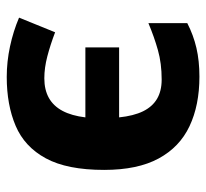

<svg xmlns="http://www.w3.org/2000/svg" viewBox="-41 -555 606 564"><g transform="rotate(-90 262.0 -273.0)"><path d="M318.8 9.8Q234.9 9.8 173.3 -19.3Q111.8 -48.3 78.4 -110.1Q44.9 -171.9 44.9 -270Q44.9 -378.9 78.9 -441.4Q112.8 -503.9 174.3 -530Q235.8 -556.2 317.9 -556.2Q362.8 -556.2 407.5 -546.6Q452.1 -537.1 492.2 -520L449.2 -414.1Q412.1 -428.2 378.4 -437Q344.7 -445.8 314 -445.8Q280.3 -445.8 256.3 -432.4Q232.4 -418.9 218.3 -392.3Q204.1 -365.7 199.2 -325.2H404.8V-226.1H199.2Q203.6 -183.6 217 -156Q230.5 -128.4 253.7 -114.7Q276.9 -101.1 310.1 -101.1Q357.9 -101.1 396.7 -112.1Q435.5 -123 476.1 -140.1V-25.9Q440.9 -7.8 403.1 1Q365.2 9.8 318.8 9.8Z"/></g></svg>

Font: Wonky
Style: Regular
Weight: 400
Designer: Monotype Design Team
Foundry: Monotype Imaging Inc.
Version: Version 3.000